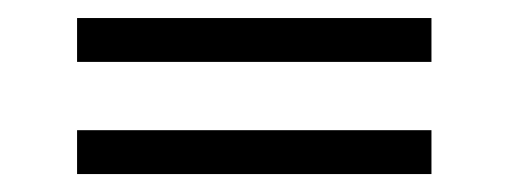

<svg xmlns="http://www.w3.org/2000/svg" viewBox="-20 -338 567 214"><path d="M460.9 -317.9V-269H65.9V-317.9ZM460.9 -192.9V-144H65.9V-192.9Z"/></svg>

Font: Linux Biolinum Capitals O
Style: Small Caps
Weight: 400
Designer: Philipp H. Poll
Foundry: Philipp H. Poll
Version: Version 1.0.4